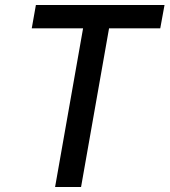

<svg xmlns="http://www.w3.org/2000/svg" viewBox="-20 -745 676 765"><path d="M311 -632H106.5L123 -725H635.5L618.5 -632H414.5L303 0H199.5Z"/></svg>

Font: JuliaMono MediumItalic
Style: Regular
Weight: 500
Italic angle: -9°
Monospace: yes
Designer: cormullion
Foundry: corm
Version: Version 0.049; ttfautohint (v1.8.4)